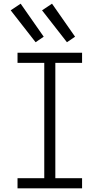

<svg xmlns="http://www.w3.org/2000/svg" viewBox="-20 -1021 540 1041"><path d="M75 0V-55H220V-680H75V-735H425V-680H280V-55H425V0ZM343 -792 208 -965 262 -1001 387 -822ZM173 -792 38 -965 92 -1001 217 -822Z"/></svg>

Font: Iosevka Term Light
Style: Regular
Weight: 300
Monospace: yes
Designer: Belleve Invis
Foundry: Belleve Invis
Version: Version 9.0.1; ttfautohint (v1.8.3)